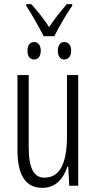

<svg xmlns="http://www.w3.org/2000/svg" viewBox="-20 -893 462 923"><path d="M190 -719H241C265 -766 298 -824 327 -865V-873H301C267 -833 243 -803 216 -763C190 -803 157 -845 130 -873H106V-865C133 -825 165 -767 190 -719ZM144 -607C160 -607 176 -619 176 -649C176 -679 160 -691 144 -691C127 -691 112 -679 112 -649C112 -619 127 -607 144 -607ZM289 -607C306 -607 322 -619 322 -649C322 -679 306 -691 289 -691C273 -691 258 -679 258 -649C258 -619 273 -607 289 -607ZM356 -532H302V-240C302 -103 266 -39 193 -39C143 -39 118 -84 118 -185V-532H64V-173C64 -56 99 10 184 10C250 10 286 -37 304 -92H308L313 0H356Z"/></svg>

Font: Noto Sans Display Condensed Light
Style: Regular
Weight: 300
Width: 3
Designer: Monotype Design Team
Foundry: Monotype Imaging Inc.
Version: Version 1.900